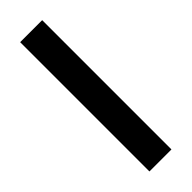

<svg xmlns="http://www.w3.org/2000/svg" viewBox="21 -969 481 481"><g transform="rotate(45 261.0 -729.0)"><path d="M32 -768H490V-690H32Z"/></g></svg>

Font: Taviraj Bold
Style: Regular
Weight: 700
Designer: Katatrad Team
Foundry: CadsonDemak
Version: Version 1.030